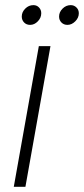

<svg xmlns="http://www.w3.org/2000/svg" viewBox="-20 -721 324 741"><path d="M33.2 0 129.9 -543H174.8L78.1 0ZM96.2 -625Q82 -625 73 -634.3Q64 -643.6 64 -657.2Q64 -674.3 77.4 -687.7Q90.8 -701.2 108.9 -701.2Q122.1 -701.2 130.6 -692.1Q139.2 -683.1 139.2 -669.9Q139.2 -652.3 126 -638.7Q112.8 -625 96.2 -625ZM240.2 -625Q226.1 -625 217 -634.3Q208 -643.6 208 -657.2Q208 -674.3 221.4 -687.7Q234.9 -701.2 252.9 -701.2Q266.1 -701.2 275.1 -692.1Q284.2 -683.1 284.2 -669.9Q284.2 -652.3 270.5 -638.7Q256.8 -625 240.2 -625Z"/></svg>

Font: SVN-Poppins ExtraLight
Style: Italic
Weight: 200
Italic angle: -10°
Designer: Ninad Kale (Devanagari), Jonny Pinhorn (Latin)
Foundry: Indian Type Foundry
Version: Version 3.002 2017